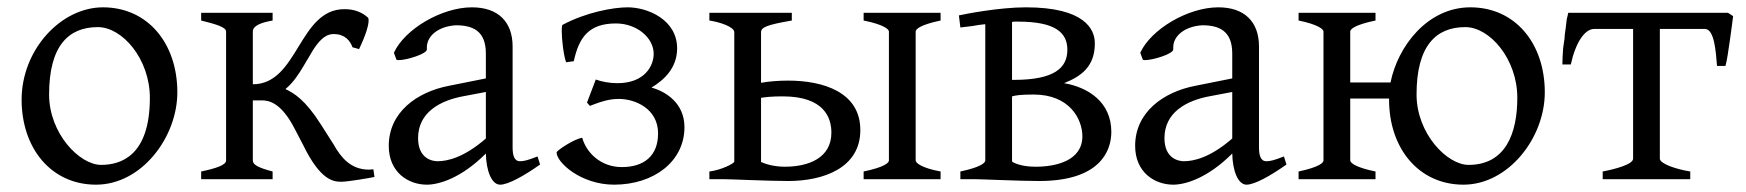

<svg xmlns="http://www.w3.org/2000/svg" viewBox="-20 -489 4764 524"><path d="M256 -39C197 -39 114 -125 114 -231C114 -364 167 -415 247 -415C314 -415 389 -328 389 -222C389 -63 309 -39 256 -39ZM261 -469C146 -469 39 -353 39 -217C39 -84 120 15 242 15C367 15 464 -115 464 -237C464 -371 383 -469 261 -469Z M597 -403V-51C597 -39 572 -30 529 -21V0H724V-21C686 -31 670 -39 670 -51V-215H695C713 -215 747 -210 784 -138L807 -94C855 5 891 7 912 7C930 7 993 -4 1002 -6L999 -27C995 -27 991 -26 987 -26C937 -26 910 -60 891 -94L856 -149C813 -217 782 -235 759 -246C779 -262 795 -286 808 -308L827 -340C857 -393 878 -396 891 -396C922 -396 936 -377 942 -360L960 -355C979 -395 986 -420 986 -433C986 -438 985 -441 983 -442C967 -456 947 -464 920 -464C795 -464 794 -259 670 -259V-403C670 -418 690 -427 724 -433V-454H529V-433C569 -423 597 -415 597 -403Z M1121 -112C1121 -181 1179 -215 1248 -227L1306 -238V-111C1245 -58 1200 -49 1174 -49C1161 -49 1121 -55 1121 -112ZM1454 -40 1447 -62C1419 -51 1409 -49 1399 -49C1383 -49 1379 -66 1379 -87V-362C1379 -430 1339 -469 1268 -469C1185 -469 1084 -409 1055 -345L1062 -326C1064 -325 1066 -325 1069 -325C1090 -325 1145 -342 1145 -354V-360C1145 -390 1175 -417 1224 -420C1270 -420 1306 -405 1306 -343V-275L1206 -255C1117 -238 1041 -182 1041 -91C1041 -18 1095 15 1145 15C1177 15 1238 -2 1306 -70C1307 -22 1322 15 1345 15C1367 15 1410 -9 1454 -40Z M1776 -125C1776 -63 1737 -33 1677 -33C1619 -33 1580 -73 1569 -113C1547 -110 1499 -78 1499 -73C1499 -46 1565 15 1656 15C1764 15 1848 -48 1848 -142C1848 -207 1798 -239 1758 -250C1793 -271 1828 -304 1828 -357C1828 -435 1748 -469 1693 -469C1653 -469 1578 -455 1515 -421C1514 -420 1513 -414 1513 -406C1513 -382 1518 -338 1525 -319L1546 -322C1560 -387 1587 -425 1661 -425C1718 -425 1764 -386 1764 -342C1764 -310 1740 -262 1665 -262C1644 -262 1622 -266 1606 -272L1582 -209L1590 -200L1603 -205C1622 -212 1643 -219 1669 -219C1714 -219 1776 -192 1776 -125Z M2249 -127C2249 -58 2187 -34 2122 -34C2098 -34 2074 -39 2057 -47V-222C2069 -224 2086 -226 2116 -226C2230 -226 2249 -167 2249 -127ZM1984 -401V-48C1984 -43 1949 -25 1916 -21V0H1955C1973 0 2078 5 2131 5C2228 5 2328 -31 2328 -134C2328 -238 2226 -269 2131 -269C2105 -269 2079 -267 2057 -263V-401C2057 -414 2071 -421 2141 -433V-454H1916V-433C1943 -429 1984 -416 1984 -401ZM2479 -51V-403C2479 -409 2490 -421 2547 -433V-454H2337V-433C2392 -422 2406 -409 2406 -403V-51C2406 -45 2395 -33 2337 -21V0H2547V-21C2493 -31 2479 -45 2479 -51Z M2893 -353C2893 -304 2858 -271 2747 -271H2742V-429C2745 -430 2747 -430 2750 -430H2758C2862 -430 2893 -399 2893 -353ZM2934 -117C2934 -51 2863 -34 2807 -34C2794 -34 2765 -35 2743 -47C2742 -49 2742 -50 2742 -51V-226C2753 -229 2766 -231 2801 -231C2900 -231 2934 -163 2934 -117ZM2884 -262C2931 -281 2968 -307 2968 -371C2968 -410 2939 -469 2780 -469C2707 -469 2615 -451 2597 -447L2601 -414L2634 -418C2645 -420 2657 -422 2669 -423V-51C2669 -45 2658 -33 2601 -21V0H2640C2658 0 2763 5 2816 5C2980 5 3013 -75 3013 -129C3013 -211 2949 -251 2884 -262Z M3158 -112C3158 -181 3216 -215 3285 -227L3343 -238V-111C3282 -58 3237 -49 3211 -49C3198 -49 3158 -55 3158 -112ZM3491 -40 3484 -62C3456 -51 3446 -49 3436 -49C3420 -49 3416 -66 3416 -87V-362C3416 -430 3376 -469 3305 -469C3222 -469 3121 -409 3092 -345L3099 -326C3101 -325 3103 -325 3106 -325C3127 -325 3182 -342 3182 -354V-360C3182 -390 3212 -417 3261 -420C3307 -420 3343 -405 3343 -343V-275L3243 -255C3154 -238 3078 -182 3078 -91C3078 -18 3132 15 3182 15C3214 15 3275 -2 3343 -70C3344 -22 3359 15 3382 15C3404 15 3447 -9 3491 -40Z M3988 -39C3929 -39 3846 -125 3846 -231C3846 -364 3899 -415 3979 -415C4046 -415 4121 -328 4121 -222C4121 -125 4089 -39 3988 -39ZM3993 -469C3874 -469 3794 -360 3775 -264H3665V-403C3665 -409 3676 -421 3734 -433V-454H3524V-433C3578 -422 3592 -409 3592 -403V-51C3592 -45 3581 -33 3524 -21V0H3734V-21C3679 -32 3665 -45 3665 -51V-220H3771V-217C3771 -84 3852 15 3974 15C4096 15 4196 -112 4196 -237C4196 -371 4115 -469 3993 -469Z M4510 -56V-410H4633C4659 -410 4663 -347 4666 -309H4689C4691 -316 4693 -325 4695 -338L4701 -378C4705 -404 4708 -431 4710 -445L4696 -454H4260C4259 -450 4258 -444 4256 -437L4253 -412C4252 -404 4250 -394 4250 -385L4246 -357C4245 -342 4244 -326 4244 -313H4267C4280 -373 4305 -410 4331 -410H4437V-56C4437 -40 4386 -27 4354 -21V0H4593V-21C4555 -27 4510 -42 4510 -56Z"/></svg>

Font: Temporarium
Style: Regular
Weight: 400
Version: Version 1.1